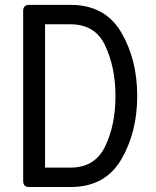

<svg xmlns="http://www.w3.org/2000/svg" viewBox="-20 -752 626 772"><path d="M97.7 0Q73.2 0 73.2 -23.9V-708.5Q73.2 -732.4 97.7 -732.4H263.7Q402.3 -732.4 467.3 -622.1Q531.7 -512.7 531.7 -366.2Q531.7 -219.7 467.3 -110.4Q402.3 0 263.7 0ZM161.1 -78.1H263.7Q360.8 -78.1 401.9 -161.6Q444.3 -248 444.3 -366.2Q444.3 -481.9 401.9 -570.8Q361.8 -654.3 263.7 -654.3H161.1Z"/></svg>

Font: Simply Mono
Style: Book
Weight: 400
Designer: Wojciech Kalinowski "wmk69" (wmk69@o2.pl)
Foundry: Wojciech Kalinowski "wmk69" (wmk69@o2.pl)
Version: Version 1.0.0